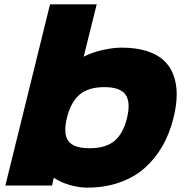

<svg xmlns="http://www.w3.org/2000/svg" viewBox="-20 -860 861 890"><path d="M568.8 -313Q586.4 -386.2 562 -421.1Q537.6 -456.1 463.9 -456.1Q390.1 -456.1 349.1 -421.6Q308.1 -387.2 290 -313Q272.5 -240.7 296.6 -206.8Q320.8 -172.9 395 -172.9Q469.7 -172.9 510.3 -206.5Q550.8 -240.2 568.8 -313ZM784.2 -313Q766.1 -240.2 732.4 -181.9Q698.7 -123.5 649.7 -80.3Q600.6 -37.1 532.7 -13.7Q464.8 9.8 383.8 9.8Q345.2 9.8 302 -2.9Q258.8 -15.6 231 -35.2H229L221.2 0H4.9L211.9 -839.8H428.2L368.2 -598.1H370.1Q404.8 -616.7 454.3 -627.9Q503.9 -639.2 543.9 -639.2Q609.9 -639.2 659.2 -623.8Q708.5 -608.4 739 -580.3Q769.5 -552.2 784.4 -511.5Q799.3 -470.7 799.1 -421.4Q798.8 -372.1 784.2 -313Z"/></svg>

Font: Sinkin Sans 900 X Black Italic
Style: Regular
Weight: 950
Italic angle: -112°
Designer: Keith Bates
Foundry: K-Type
Version: Sinkin Sans (version 1.0)  by Keith Bates   •   © 2014   www